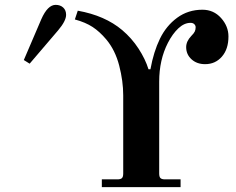

<svg xmlns="http://www.w3.org/2000/svg" viewBox="-20 -770 970 790"><path d="M288 -690 300 -726Q412 -706 483 -646Q522 -613 550 -570Q578 -527 591 -485H599Q612 -557 638 -610.5Q664 -664 709 -697Q754 -730 813 -730Q859 -730 889.5 -696Q920 -662 920 -620Q920 -568 893 -537Q866 -506 824 -506Q790 -506 768 -526Q746 -546 746 -576Q746 -600 767 -622Q778 -633 781.5 -640.5Q785 -648 785 -658Q785 -665 779.5 -670.5Q774 -676 764 -676Q738 -676 714 -653.5Q690 -631 671 -594Q635 -524 635 -434V-56Q635 -42 640.5 -37Q646 -32 659 -32H723V0H399V-32H463Q476 -32 481.5 -37Q487 -42 487 -56V-378Q487 -436 470.5 -500Q454 -564 417 -608Q390 -640 361 -659Q332 -678 288 -690ZM78 -523 150 -691Q176 -750 209 -750Q228 -750 240 -739Q252 -728 252 -709Q252 -684 219 -645L102 -508Z"/></svg>

Font: Old Standard TT
Style: Bold
Weight: 700
Designer: Alexey Kryukov <alexios@thessalonica.org.ru>
Version: Version 2.2